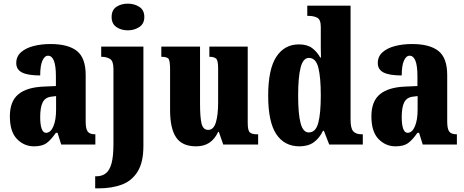

<svg xmlns="http://www.w3.org/2000/svg" viewBox="-20 -791 2542 1051"><path d="M166 10Q112 10 73 -30Q34 -70 34 -154Q34 -236 80 -274.5Q126 -313 218 -317L286 -320V-374Q286 -486 243 -486Q224 -486 212 -458.5Q200 -431 200 -378Q133 -378 101 -394Q69 -410 69 -446Q69 -482 95 -505Q121 -528 163.5 -539Q206 -550 257 -550Q353 -550 401 -512Q449 -474 449 -380V-126Q449 -86 460 -71Q471 -56 499 -56H502V0H315L295 -64H286Q258 -24 234 -7Q210 10 166 10ZM232 -64Q257 -64 272 -99Q287 -134 287 -191V-265L262 -262Q227 -258 213.5 -230.5Q200 -203 200 -150Q200 -109 208 -86.5Q216 -64 232 -64Z M680 -625Q643 -625 617 -643Q591 -661 591 -698Q591 -736 617 -753.5Q643 -771 680 -771Q715 -771 742.5 -753.5Q770 -736 770 -698Q770 -661 742.5 -643Q715 -625 680 -625ZM501 240V174H507Q538 174 559 158Q580 142 590.5 103.5Q601 65 601 -3V-414Q601 -457 582 -468.5Q563 -480 537 -480H534V-536H765V8Q765 97 733.5 148Q702 199 647 219.5Q592 240 520 240Z M1053 10Q977 10 944 -39Q911 -88 911 -188V-409Q911 -452 904.5 -466Q898 -480 866 -480H863V-536H1075V-222Q1075 -148 1083.5 -114Q1092 -80 1120 -80Q1149 -80 1161.5 -120.5Q1174 -161 1174 -230V-418Q1174 -461 1162.5 -470.5Q1151 -480 1129 -480H1126V-536H1336V-118Q1336 -75 1348.5 -65.5Q1361 -56 1383 -56H1393V0H1202L1178 -69H1174Q1156 -30 1126.5 -10Q1097 10 1053 10Z M1619 10Q1537 10 1492.5 -56.5Q1448 -123 1448 -267Q1448 -412 1492.5 -480Q1537 -548 1616 -548Q1662 -548 1689 -527.5Q1716 -507 1733 -476H1737Q1736 -499 1736 -529Q1736 -559 1736 -588V-643Q1736 -684 1716.5 -694Q1697 -704 1670 -704H1662V-760H1899V-135Q1899 -89 1913.5 -72.5Q1928 -56 1959 -56H1966V0H1782L1753 -75H1748Q1729 -35 1698 -12.5Q1667 10 1619 10ZM1670 -66Q1708 -66 1722 -117.5Q1736 -169 1736 -269Q1736 -368 1722.5 -421Q1709 -474 1671 -474Q1639 -474 1625.5 -421Q1612 -368 1612 -268Q1612 -167 1625.5 -116.5Q1639 -66 1670 -66Z M2145 10Q2091 10 2052 -30Q2013 -70 2013 -154Q2013 -236 2059 -274.5Q2105 -313 2197 -317L2265 -320V-374Q2265 -486 2222 -486Q2203 -486 2191 -458.5Q2179 -431 2179 -378Q2112 -378 2080 -394Q2048 -410 2048 -446Q2048 -482 2074 -505Q2100 -528 2142.5 -539Q2185 -550 2236 -550Q2332 -550 2380 -512Q2428 -474 2428 -380V-126Q2428 -86 2439 -71Q2450 -56 2478 -56H2481V0H2294L2274 -64H2265Q2237 -24 2213 -7Q2189 10 2145 10ZM2211 -64Q2236 -64 2251 -99Q2266 -134 2266 -191V-265L2241 -262Q2206 -258 2192.5 -230.5Q2179 -203 2179 -150Q2179 -109 2187 -86.5Q2195 -64 2211 -64Z"/></svg>

Font: Noto Serif Lao ExtraCondensed Black
Style: Regular
Weight: 900
Width: 2
Designer: Monotype Design Team
Foundry: Monotype Imaging Inc.
Version: Version 2.003; ttfautohint (v1.8.4.7-5d5b)